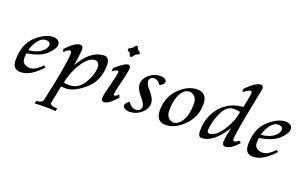

<svg xmlns="http://www.w3.org/2000/svg" viewBox="-110 -1313 3408 2135"><g transform="rotate(20 1593.5 -245.0)"><path d="M112.3 9.8Q18.6 9.8 18.6 -100.1Q18.6 -285.2 124 -383.8Q229.5 -482.4 327.6 -482.4Q362.3 -482.4 384.3 -466.3Q406.2 -450.2 406.2 -419.9Q406.2 -368.2 333.3 -300.3Q260.3 -232.4 107.4 -210Q102.1 -194.3 102.1 -150.9Q102.1 -110.8 129.2 -89.8Q156.2 -68.8 200.2 -68.8Q258.8 -68.8 339.8 -151.9L359.4 -134.8Q232.4 9.8 112.3 9.8ZM113.3 -248.5Q208.5 -258.3 261.5 -298.3Q314.5 -338.4 314.5 -384.8Q314.5 -422.4 258.3 -422.4Q211.4 -422.4 170.4 -368.9Q129.4 -315.4 113.3 -248.5Z M671.9 -39.1Q780.3 -39.1 842.5 -141.6Q904.8 -244.1 904.8 -335.9Q904.8 -361.8 890.4 -380.9Q876 -399.9 850.6 -399.9Q780.8 -399.9 708.3 -292.2Q635.7 -184.6 608.4 -47.4Q631.3 -39.1 671.9 -39.1ZM630.9 283.2Q580.6 278.8 502.9 278.8Q436 278.8 383.8 283.2L390.1 249Q451.7 249 466.3 216.3Q567.9 -235.8 570.3 -377.4Q570.3 -405.3 550.8 -405.3Q530.3 -405.3 485.8 -360.8L475.1 -395Q576.2 -504.4 637.2 -504.4Q673.8 -504.4 673.8 -456.5Q666.5 -353.5 647.5 -262.7Q769 -482.4 936 -482.4Q962.9 -482.4 978.5 -457.5Q994.1 -432.6 994.1 -392.6Q994.1 -206.1 871.6 -99.6Q749 6.8 651.4 8.3Q625 8.3 594.2 5.4Q553.2 206.1 552.7 213.4Q552.7 249 636.7 249Z M1097.7 6.3Q1068.8 4.9 1068.8 -32.2Q1068.8 -71.3 1102.1 -192.1Q1135.3 -313 1138.2 -360.4Q1138.2 -375.5 1128.9 -375.5Q1104.5 -375.5 1065.4 -344.7L1067.4 -383.8Q1172.9 -479 1214.4 -479Q1242.2 -477.5 1242.2 -442.4Q1240.2 -396 1209.2 -275.9Q1178.2 -155.8 1175.8 -120.1Q1175.8 -103 1189 -102.1Q1205.6 -102.1 1232.9 -134.8L1247.1 -101.1Q1156.7 6.3 1097.7 6.3ZM1209 -568.8Q1195.8 -570.3 1190.9 -589.6Q1186 -608.9 1168.7 -616.7Q1151.4 -624.5 1151.4 -636.7Q1151.4 -650.9 1176.3 -660.6Q1196.8 -668.9 1208.3 -688Q1219.7 -707 1233.4 -708.5Q1247.1 -707 1252 -688Q1256.8 -668.9 1273.9 -660.9Q1291 -652.8 1291 -641.1Q1291 -626.5 1266.6 -617.2Q1246.1 -608.9 1234.6 -589.6Q1223.1 -570.3 1209 -568.8Z M1402.8 9.8Q1367.2 9.8 1345.5 -3.9Q1323.7 -17.6 1323.7 -38.6Q1323.7 -64.9 1370.1 -96.2Q1406.7 -36.6 1462.4 -36.6Q1489.3 -36.6 1506.6 -52.2Q1523.9 -67.9 1523.9 -92.3Q1523.9 -128.4 1464.8 -195.8Q1405.8 -263.2 1405.8 -318.8Q1405.8 -384.3 1463.9 -433.3Q1522 -482.4 1595.7 -482.4Q1627.9 -482.4 1648.4 -469.5Q1668.9 -456.5 1668.9 -438Q1668.9 -409.2 1616.2 -382.8Q1584 -434.6 1539.1 -434.6Q1515.1 -434.6 1499 -419.4Q1482.9 -404.3 1482.9 -381.3Q1482.9 -347.2 1541.5 -281.2Q1600.1 -215.3 1600.1 -157.7Q1600.1 -92.8 1540.5 -41.5Q1481 9.8 1402.8 9.8Z M1905.8 -45.9Q1962.9 -45.9 2005.6 -119.6Q2048.3 -193.4 2048.3 -314.5Q2048.3 -371.6 2021.5 -400.4Q1994.6 -429.2 1956.1 -429.2Q1898.9 -429.2 1857.4 -355.5Q1815.9 -281.7 1815.9 -156.2Q1815.9 -102.1 1842.5 -74Q1869.1 -45.9 1905.8 -45.9ZM1832.5 9.8Q1716.8 9.8 1716.8 -123Q1716.8 -276.9 1817.4 -379.6Q1918 -482.4 2031.7 -482.4Q2149.9 -482.4 2149.9 -347.7Q2149.9 -198.7 2045.2 -94.5Q1940.4 9.8 1832.5 9.8Z M2322.8 -65.9Q2398.4 -65.9 2474.9 -186.3Q2551.3 -306.6 2561 -409.7Q2537.6 -417.5 2486.3 -417.5Q2401.9 -417.5 2351.6 -311Q2301.3 -204.6 2295.4 -97.2Q2295.4 -65.9 2322.8 -65.9ZM2536.1 9.8Q2501 9.8 2501 -38.1Q2505.9 -106.9 2529.8 -208Q2396 9.8 2255.4 9.8Q2214.8 9.8 2214.8 -59.1Q2214.8 -227.5 2313 -344.2Q2411.1 -460.9 2578.1 -474.6Q2607.4 -618.7 2608.9 -645Q2608.9 -670.9 2592.3 -670.9Q2574.2 -670.9 2510.3 -626.5L2505.9 -660.2Q2615.2 -774.4 2677.7 -774.4Q2707.5 -774.4 2707.5 -734.4Q2706.5 -720.7 2667.7 -530.8Q2628.9 -340.8 2612.5 -239Q2596.2 -137.2 2596.2 -106.9Q2596.2 -79.1 2611.3 -79.1Q2628.4 -79.1 2665.5 -106L2687.5 -87.4Q2606 9.8 2536.1 9.8Z M2863.3 9.8Q2769.5 9.8 2769.5 -100.1Q2769.5 -285.2 2875 -383.8Q2980.5 -482.4 3078.6 -482.4Q3113.3 -482.4 3135.3 -466.3Q3157.2 -450.2 3157.2 -419.9Q3157.2 -368.2 3084.2 -300.3Q3011.2 -232.4 2858.4 -210Q2853 -194.3 2853 -150.9Q2853 -110.8 2880.1 -89.8Q2907.2 -68.8 2951.2 -68.8Q3009.8 -68.8 3090.8 -151.9L3110.4 -134.8Q2983.4 9.8 2863.3 9.8ZM2864.3 -248.5Q2959.5 -258.3 3012.5 -298.3Q3065.4 -338.4 3065.4 -384.8Q3065.4 -422.4 3009.3 -422.4Q2962.4 -422.4 2921.4 -368.9Q2880.4 -315.4 2864.3 -248.5Z"/></g></svg>

Font: Kelvinch
Style: Italic
Weight: 400
Italic angle: -10°
Designer: Paul James Miller
Foundry: High-Logic / Made with FontCreator
Version: Version 3.40;July 22, 2017;FontCreator 11.0.0.2388 64-bit